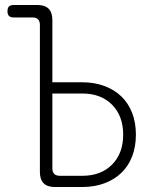

<svg xmlns="http://www.w3.org/2000/svg" viewBox="-20 -750 640 770"><path d="M190 -420H310Q359 -420 399 -405Q439 -390 467 -363Q495 -336 510 -297Q525 -258 525 -210Q525 -162 510 -123Q495 -84 467 -57Q439 -30 399 -15Q359 0 310 0H200Q170 0 155 -15Q140 -30 140 -60V-650Q140 -665 132.5 -672.5Q125 -680 110 -680H35Q22 -680 16 -686Q10 -692 10 -705Q10 -718 16 -724Q22 -730 35 -730H130Q160 -730 175 -715Q190 -700 190 -670ZM190 -75Q190 -60 197.5 -52.5Q205 -45 220 -45H310Q385 -45 429.5 -90Q474 -135 474 -210Q474 -285 429.5 -330Q385 -375 310 -375H190Z"/></svg>

Font: Maple Mono Thin
Style: Regular
Weight: 250
Monospace: yes
Designer: subframe7536
Version: Version 7.000